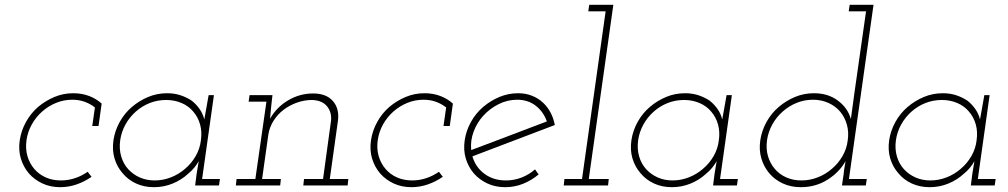

<svg xmlns="http://www.w3.org/2000/svg" viewBox="-20 -770 4184 797"><path d="M360 -36Q331 -16 298 -4.5Q265 7 230 7Q189 7 156 -8.5Q123 -24 100 -50Q77 -77 66.5 -112Q56 -147 62 -188Q68 -228 88 -264Q108 -300 138 -326Q169 -352 206 -367.5Q243 -383 284 -383Q320 -383 350 -371.5Q380 -360 402 -340L389 -247H363L374 -324Q355 -339 331.5 -347.5Q308 -356 280 -356Q245 -356 213 -343Q181 -330 155 -307Q129 -284 112 -253.5Q95 -223 90 -188Q85 -152 94 -121.5Q103 -91 123 -68Q142 -46 170 -33.5Q198 -21 233 -21Q263 -21 291.5 -30.5Q320 -40 344 -57Z M451 -188Q457 -228 477 -264Q497 -300 527.5 -326Q558 -352 595 -367.5Q632 -383 674 -383Q704 -383 729.5 -374.5Q755 -366 776 -352Q796 -336 809.5 -316Q823 -296 828 -274Q832 -299 837 -324Q842 -349 846 -375H868L819 -27H893L889 0H790L796 -47Q798 -61 800.5 -74.5Q803 -88 805 -101Q797 -87 786 -73.5Q775 -60 760 -48Q733 -23 696.5 -8Q660 7 619 7Q578 7 544.5 -8.5Q511 -24 489 -51Q466 -77 455.5 -112Q445 -147 451 -188ZM479 -188Q474 -152 483 -121Q492 -90 512 -68Q532 -46 560 -33.5Q588 -21 622 -21Q657 -21 690 -34Q723 -47 749 -70Q775 -92 792.5 -122.5Q810 -153 814 -188Q819 -223 810.5 -253.5Q802 -284 782 -307Q763 -330 733.5 -342.5Q704 -355 670 -355Q634 -355 602 -342.5Q570 -330 544 -307Q518 -284 501 -253.5Q484 -223 479 -188Z M1242 -27H1321L1354 -268Q1358 -302 1338.5 -327.5Q1319 -353 1276 -355Q1243 -355 1212.5 -344Q1182 -333 1157.5 -314.5Q1133 -296 1116 -269.5Q1099 -243 1094 -212L1068 -27H1146L1143 0H959L962 -27H1040L1086 -348H1012L1016 -375H1111L1106 -331Q1104 -316 1103.5 -304.5Q1103 -293 1101 -277Q1128 -325 1176 -353.5Q1224 -382 1280 -382Q1334 -382 1361.5 -351Q1389 -320 1383 -270L1349 -27H1426L1423 0H1239Z M1818 -36Q1789 -16 1756 -4.5Q1723 7 1688 7Q1647 7 1614 -8.5Q1581 -24 1558 -50Q1535 -77 1524.5 -112Q1514 -147 1520 -188Q1526 -228 1546 -264Q1566 -300 1596 -326Q1627 -352 1664 -367.5Q1701 -383 1742 -383Q1778 -383 1808 -371.5Q1838 -360 1860 -340L1847 -247H1821L1832 -324Q1813 -339 1789.5 -347.5Q1766 -356 1738 -356Q1703 -356 1671 -343Q1639 -330 1613 -307Q1587 -284 1570 -253.5Q1553 -223 1548 -188Q1543 -152 1552 -121.5Q1561 -91 1581 -68Q1600 -46 1628 -33.5Q1656 -21 1691 -21Q1721 -21 1749.5 -30.5Q1778 -40 1802 -57Z M2283 -251Q2197 -218 2112 -186Q2027 -154 1941 -121Q1954 -76 1991 -48.5Q2028 -21 2080 -21Q2114 -21 2145 -33Q2176 -45 2201 -67Q2205 -61 2208.5 -56Q2212 -51 2216 -46Q2186 -21 2151 -7Q2116 7 2077 7Q2036 7 2003 -8.5Q1970 -24 1947 -50Q1924 -77 1913.5 -112Q1903 -147 1909 -188Q1915 -228 1935 -264Q1955 -300 1985.5 -326Q2016 -352 2053 -367.5Q2090 -383 2131 -383Q2162 -383 2188.5 -372.5Q2215 -362 2235 -343Q2253 -326 2265.5 -302.5Q2278 -279 2283 -251ZM2127 -356Q2086 -356 2049.5 -337.5Q2013 -319 1986.5 -290Q1960 -261 1946 -223.5Q1932 -186 1936 -147Q2016 -177 2093.5 -206.5Q2171 -236 2250 -266Q2236 -306 2204 -331Q2172 -356 2127 -356Z M2323 -27H2396L2494 -723H2422L2426 -750H2526L2424 -27H2507L2504 0H2320Z M2601 -188Q2607 -228 2627 -264Q2647 -300 2677.5 -326Q2708 -352 2745 -367.5Q2782 -383 2824 -383Q2854 -383 2879.5 -374.5Q2905 -366 2926 -352Q2946 -336 2959.5 -316Q2973 -296 2978 -274Q2982 -299 2987 -324Q2992 -349 2996 -375H3018L2969 -27H3043L3039 0H2940L2946 -47Q2948 -61 2950.5 -74.5Q2953 -88 2955 -101Q2947 -87 2936 -73.5Q2925 -60 2910 -48Q2883 -23 2846.5 -8Q2810 7 2769 7Q2728 7 2694.5 -8.5Q2661 -24 2639 -51Q2616 -77 2605.5 -112Q2595 -147 2601 -188ZM2629 -188Q2624 -152 2633 -121Q2642 -90 2662 -68Q2682 -46 2710 -33.5Q2738 -21 2772 -21Q2807 -21 2840 -34Q2873 -47 2899 -70Q2925 -92 2942.5 -122.5Q2960 -153 2964 -188Q2969 -223 2960.5 -253.5Q2952 -284 2932 -307Q2913 -330 2883.5 -342.5Q2854 -355 2820 -355Q2784 -355 2752 -342.5Q2720 -330 2694 -307Q2668 -284 2651 -253.5Q2634 -223 2629 -188Z M3482 -47Q3483 -61 3485.5 -74.5Q3488 -88 3490 -101Q3464 -55 3415 -24Q3366 7 3304 7Q3263 7 3229.5 -8.5Q3196 -24 3173.5 -50.5Q3151 -77 3140.5 -112Q3130 -147 3136 -188Q3142 -228 3162 -264Q3182 -300 3212.5 -326Q3243 -352 3280 -367.5Q3317 -383 3359 -383Q3417 -383 3458 -352.5Q3499 -322 3512 -276Q3516 -301 3519 -327Q3522 -353 3526 -379L3575 -723H3503L3507 -750H3606L3504 -27H3578L3574 0H3475ZM3164 -188Q3159 -152 3168 -121.5Q3177 -91 3197 -68Q3216 -46 3244 -33.5Q3272 -21 3307 -21Q3342 -21 3375 -34Q3408 -47 3434 -70Q3460 -92 3477.5 -122.5Q3495 -153 3499 -188Q3504 -222 3495.5 -252.5Q3487 -283 3468 -306Q3449 -329 3419.5 -342.5Q3390 -356 3355 -356Q3319 -356 3287 -343Q3255 -330 3229 -307Q3203 -284 3186 -253.5Q3169 -223 3164 -188Z M3671 -188Q3677 -228 3697 -264Q3717 -300 3747.5 -326Q3778 -352 3815 -367.5Q3852 -383 3894 -383Q3924 -383 3949.5 -374.5Q3975 -366 3996 -352Q4016 -336 4029.5 -316Q4043 -296 4048 -274Q4052 -299 4057 -324Q4062 -349 4066 -375H4088L4039 -27H4113L4109 0H4010L4016 -47Q4018 -61 4020.5 -74.5Q4023 -88 4025 -101Q4017 -87 4006 -73.5Q3995 -60 3980 -48Q3953 -23 3916.5 -8Q3880 7 3839 7Q3798 7 3764.5 -8.5Q3731 -24 3709 -51Q3686 -77 3675.5 -112Q3665 -147 3671 -188ZM3699 -188Q3694 -152 3703 -121Q3712 -90 3732 -68Q3752 -46 3780 -33.5Q3808 -21 3842 -21Q3877 -21 3910 -34Q3943 -47 3969 -70Q3995 -92 4012.5 -122.5Q4030 -153 4034 -188Q4039 -223 4030.5 -253.5Q4022 -284 4002 -307Q3983 -330 3953.5 -342.5Q3924 -355 3890 -355Q3854 -355 3822 -342.5Q3790 -330 3764 -307Q3738 -284 3721 -253.5Q3704 -223 3699 -188Z"/></svg>

Font: Josefin Slab Light
Style: Italic
Weight: 300
Italic angle: -12°
Designer: Santiago Orozco
Foundry: Typemade
Version: Version 2.000